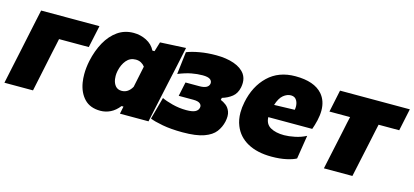

<svg xmlns="http://www.w3.org/2000/svg" viewBox="-57 -857 2618 1213"><g transform="rotate(15 1252.0 -251.0)"><path d="M-7 0Q4 -52.5 14.5 -102Q25 -151.5 38.5 -214.5L49 -264.5Q60 -317 68.5 -357.2Q77 -397.5 84.2 -431.5Q91.5 -465.5 99 -500.5H480.5L449.5 -355.5H255Q251 -336 246.2 -313.5Q241.5 -291 235.5 -264.5L225 -214.5Q212 -151.5 201.5 -102Q191 -52.5 180 0Z M748.5 0Q750 -6 751 -12L758.5 -49H746Q720 -16 689 -0.8Q658 14.5 623.5 14.5Q556.5 14.5 518.5 -25.2Q480.5 -65 470 -130Q466 -156 466 -183Q466 -225 475.5 -271Q490.5 -341.5 521.2 -396.8Q552 -452 597.2 -483.8Q642.5 -515.5 701.5 -515.5Q746 -515.5 785.2 -495.8Q824.5 -476 843.5 -438H857.5L876.5 -500.5L1044.5 -509Q1031 -446 1018.5 -386Q1005.5 -325.5 992 -264.5L940 -22Q937.5 -11 935.5 0ZM721 -142Q763.5 -142 788.5 -186.5L817.5 -326Q808 -339 792.8 -347.5Q777.5 -356 757.5 -356Q720 -356 696.5 -327.8Q673 -299.5 664 -257Q660.5 -240 660.5 -223.5Q660.5 -213 662 -202.5Q666 -176 680.5 -159Q695 -142 721 -142Z M1160 11.5Q1085.5 11.5 1029 1Q972.5 -9.5 946 -21L985.5 -166Q1010 -153.5 1055 -141.8Q1100 -130 1147 -130Q1186.5 -130 1205 -139.5Q1223.5 -149 1227 -166.5Q1228 -170 1228 -173.5Q1228 -185.5 1218 -194Q1205.5 -205 1173 -205H1078L1097.5 -297.5H1188.5Q1245 -297.5 1252 -329.5Q1252.5 -333 1252.5 -336Q1252.5 -349 1241 -358.5Q1226.5 -369.5 1191 -369.5Q1156.5 -369.5 1119 -362.5Q1081.5 -355.5 1033 -336L1050.5 -483Q1084.5 -496.5 1134 -505.2Q1183.5 -514 1241 -514Q1308 -514 1358 -496.5Q1408 -479 1432 -444.5Q1448 -420.5 1448 -389Q1448 -375 1445 -359Q1436.5 -317.5 1409.2 -295.8Q1382 -274 1344.5 -263L1341.5 -249Q1358.5 -242.5 1376.8 -228.8Q1395 -215 1404.5 -190Q1409.5 -177 1409.5 -159.5Q1409.5 -143.5 1405.5 -124.5Q1397 -86.5 1373.8 -55.8Q1350.5 -25 1300 -6.8Q1249.5 11.5 1160 11.5Z M1742.5 14.5Q1649.5 14.5 1586.2 -20.2Q1523 -55 1497.5 -119.5Q1482 -157.5 1482 -204.5Q1482 -237 1489.5 -273.5Q1511.5 -382.5 1580.8 -449Q1650 -515.5 1759.5 -515.5Q1883 -515.5 1937 -453.5Q1973 -411.5 1973 -348Q1973 -317.5 1965 -282.5Q1956.5 -247 1947 -221.5H1659.5Q1661 -176 1695.5 -156.5Q1730 -137 1785 -137Q1814.5 -137 1854.8 -145.2Q1895 -153.5 1927.5 -171L1903 -16.5Q1882.5 -4.5 1840.2 5Q1798 14.5 1742.5 14.5ZM1763.5 -391.5Q1737.5 -391.5 1713.5 -371.8Q1689.5 -352 1675 -305.5L1809 -309.5Q1811 -320 1811 -330Q1811 -350.5 1803 -367Q1791 -391.5 1763.5 -391.5Z M2082.5 0Q2094 -53.5 2104.5 -103Q2115 -152 2128.5 -215L2139 -264.5Q2144.5 -291 2149.2 -313.5Q2154 -336 2158.5 -355.5H2023.5L2054 -500.5H2510.5L2480 -355.5H2345Q2340.5 -336 2335.8 -313.5Q2331 -291 2325.5 -264.5L2315 -215Q2301.5 -152 2291 -103Q2280.5 -53.5 2269 0Z"/></g></svg>

Font: Heraclito ExtraBold
Style: Italic
Weight: 800
Italic angle: -12°
Designer: Kostas Bartsokas (font) & Cristiano Sobral (main changes)
Foundry: Kostas Bartsokas (font) & Cristiano Sobral (main changes)
Version: Version 1.00;July 8, 2020;FontCreator 13.0.0.2655 64-bit